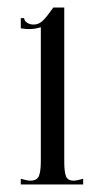

<svg xmlns="http://www.w3.org/2000/svg" viewBox="-20 -488 275 508"><path d="M60 -10Q78 -10 83 -22.5Q88 -35 88 -60V-416Q73 -411 56 -411Q49 -411 35 -413V-440H44Q44 -433 51.5 -428Q59 -423 69 -423Q83 -423 94 -434Q105 -445 121 -468H150V-60Q150 -34 154.5 -22Q159 -10 175 -10Q183 -10 200 -15V0H35V-15Q52 -10 60 -10Z"/></svg>

Font: Viaoda Libre
Style: Regular
Weight: 400
Designer: Gydient
Version: Version 2.000